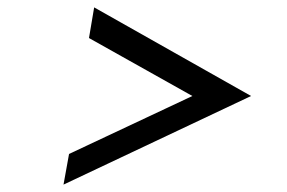

<svg xmlns="http://www.w3.org/2000/svg" viewBox="-20 -542 777 520"><path d="M152 -42 660 -282 235 -522 221 -439 501 -282 167 -125Z"/></svg>

Font: Charger Monospace
Style: Regular
Weight: 400
Designer: Jasper
Foundry: Cannot Into Space Fonts
Version: Version 0.980